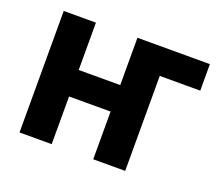

<svg xmlns="http://www.w3.org/2000/svg" viewBox="-97 -678 916 810"><g transform="rotate(20 361.0 -272.5)"><path d="M716.6 -545.5V-426.5H534.8V0H391.3V-214.1H204.9V0H60.4V-545.5H204.9V-333.1H391.3V-545.5Z"/></g></svg>

Font: Inter Zeller
Style: Bold
Weight: 700
Designer: Rasmus Andersson; Joe Bland
Foundry: zeller
Version: Version 3.015;git-dec3a8cb1